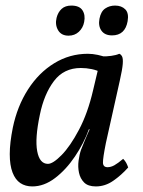

<svg xmlns="http://www.w3.org/2000/svg" viewBox="-20 -660 513 689"><path d="M408 -467Q414 -465 418 -457.5Q422 -450 420.5 -430.5Q419 -411 410 -371L360 -147Q349 -92 349.5 -76Q350 -60 366 -60Q378 -60 390.5 -67Q403 -74 422 -90Q429 -83 433 -75.5Q437 -68 440 -59Q415 -31 386 -11Q357 9 324 9Q296 9 282 -5Q268 -19 263.5 -40Q259 -61 262 -83.5Q265 -106 271 -123Q275 -133 281.5 -149Q288 -165 295 -181Q302 -197 306 -205L342 -346L345 -458Q361 -457 379 -459.5Q397 -462 408 -467ZM360 -454 343 -400Q328 -408 309 -412Q290 -416 270 -416Q209 -416 173.5 -369Q138 -322 123 -248Q105 -163 113.5 -117.5Q122 -72 152 -72Q170 -72 201 -103.5Q232 -135 263.5 -194.5Q295 -254 314 -336L333 -416L380 -409L325 -196H299Q281 -146 249 -98.5Q217 -51 177.5 -21Q138 9 96 9Q71 9 53 -3Q35 -15 25 -41Q15 -67 15 -107Q15 -147 26 -202Q42 -279 80.5 -339Q119 -399 174.5 -433Q230 -467 295 -467Q312 -467 331 -463Q350 -459 360 -454ZM382 -533Q356 -533 344 -550Q332 -567 337 -593Q342 -619 357.5 -629.5Q373 -640 393 -640Q416 -640 429.5 -626.5Q443 -613 438 -584Q429 -533 382 -533ZM226 -532Q200 -532 188.5 -551.5Q177 -571 183 -596Q188 -616 201 -628Q214 -640 236 -640Q265 -640 276 -623Q287 -606 282 -581Q278 -560 263 -546Q248 -532 226 -532Z"/></svg>

Font: Vollkorn
Style: Italic
Weight: 400
Italic angle: -11°
Designer: Friedrich Althausen
Foundry: Friedrich Althausen
Version: Version 5.001